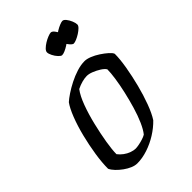

<svg xmlns="http://www.w3.org/2000/svg" viewBox="-209 -788 875 875"><g transform="rotate(-45 228.5 -350.5)"><path d="M145 0Q130 0 113.5 -7Q97 -14 81 -25.5Q65 -37 52 -50.5Q39 -64 33 -77Q33 -116 40.5 -165Q48 -214 60.5 -264Q73 -314 89 -355Q105 -396 121 -418Q133 -429 154 -443Q175 -457 200.5 -470Q226 -483 253 -491.5Q280 -500 304 -500Q318 -500 337 -492.5Q356 -485 375 -472.5Q394 -460 408 -447.5Q422 -435 425 -426Q425 -392 417 -345Q409 -298 396.5 -249Q384 -200 368 -157Q352 -114 335 -88Q311 -63 279 -43Q247 -23 212 -11.5Q177 0 145 0ZM187 -53Q195 -53 208.5 -55.5Q222 -58 236 -62.5Q250 -67 258 -72Q272 -89 286 -120.5Q300 -152 311.5 -191Q323 -230 332 -269.5Q341 -309 346 -343.5Q351 -378 351 -400Q344 -411 328 -421Q312 -431 294.5 -438Q277 -445 263 -445Q250 -445 232.5 -440.5Q215 -436 197 -427Q178 -402 162 -358.5Q146 -315 134 -265Q122 -215 114.5 -170Q107 -125 107 -97Q117 -84 130.5 -74Q144 -64 159.5 -58.5Q175 -53 187 -53ZM326 -591Q320 -591 310 -602Q300 -613 293.5 -626.5Q287 -640 287 -649Q287 -657 296 -666Q305 -675 318 -683Q331 -691 343.5 -696Q356 -701 362 -701Q370 -701 378.5 -690.5Q387 -680 393 -665.5Q399 -651 399 -641Q399 -634 390.5 -625.5Q382 -617 369.5 -609Q357 -601 345 -596Q333 -591 326 -591ZM251 -591Q245 -591 235 -601.5Q225 -612 218 -626Q211 -640 211 -649Q211 -657 220 -666Q229 -675 242 -683Q255 -691 268 -696Q281 -701 287 -701Q295 -701 303.5 -690.5Q312 -680 318 -665.5Q324 -651 324 -641Q324 -634 315.5 -625.5Q307 -617 294.5 -609Q282 -601 270.5 -596Q259 -591 251 -591Z"/></g></svg>

Font: Texturina 12pt ExtraLight
Style: Italic
Weight: 250
Italic angle: -11°
Designer: Guillermo Torres Carreño
Foundry: Omnibus-Type
Version: Version 1.002